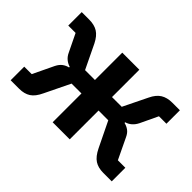

<svg xmlns="http://www.w3.org/2000/svg" viewBox="-90 -770 1018 1018"><g transform="rotate(45 419.0 -261.0)"><path d="M40 0V-102H96L152 -219Q163 -241 178 -252Q193 -263 211 -267V-272Q193 -277 178 -289.5Q163 -302 154 -322L106 -421H51V-522H107Q146 -522 171.5 -506Q197 -490 216 -452L281 -317H355V-522H483V-317H556L622 -452Q640 -490 666 -506Q692 -522 730 -522H787V-421H731L684 -322Q674 -302 659.5 -289.5Q645 -277 627 -272V-267Q645 -263 660.5 -252Q676 -241 686 -219L742 -102H798V0H734Q696 0 670.5 -16.5Q645 -33 625 -74L556 -216H483V0H355V-216H281L212 -74Q193 -33 167.5 -16.5Q142 0 104 0Z"/></g></svg>

Font: IBM Plex Sans SemiBold
Style: Regular
Weight: 600
Designer: Mike Abbink, Paul van der Laan, Pieter van Rosmalen
Foundry: Bold Monday
Version: Version 3.201